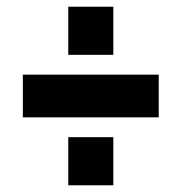

<svg xmlns="http://www.w3.org/2000/svg" viewBox="-20 -589 539 571"><path d="M183 -426V-569H317V-426ZM183 -38V-181H317V-38ZM48 -240V-367H452V-240Z"/></svg>

Font: Boldmen
Style: Bold
Weight: 700
Designer: Matt McInerney, Pablo Impallari, Rodrigo Fuenzalida
Foundry: LIVING CONCEPT
Version: Version 1.000